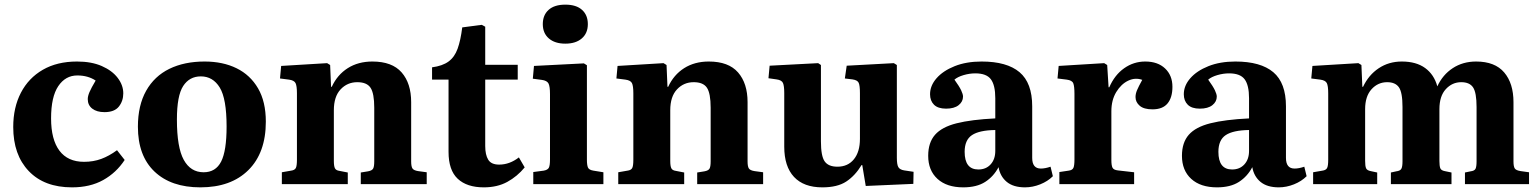

<svg xmlns="http://www.w3.org/2000/svg" viewBox="-20 -793 6628 827"><path d="M290 14Q171 14 104 -56Q37 -126 37 -246Q37 -330 70 -393.5Q103 -457 164.5 -492.5Q226 -528 312 -528Q374 -528 418.5 -508.5Q463 -489 487 -457.5Q511 -426 511 -391Q511 -358 492 -334Q473 -310 430 -310Q397 -310 377.5 -325Q358 -340 358 -366Q358 -379 365.5 -396.5Q373 -414 392 -446Q359 -468 313 -468Q262 -468 231 -422Q200 -376 200 -283Q200 -192 236 -144Q272 -96 342 -96Q382 -96 416 -108.5Q450 -121 484 -146L517 -104Q481 -49 424.5 -17.5Q368 14 290 14Z M843 14Q717 14 645.5 -54Q574 -122 574 -247Q574 -339 609.5 -402Q645 -465 709.5 -496.5Q774 -528 861 -528Q940 -528 999 -499Q1058 -470 1091.5 -412.5Q1125 -355 1125 -269Q1125 -135 1050 -60.5Q975 14 843 14ZM857 -51Q909 -51 932.5 -97Q956 -143 956 -248Q956 -368 926.5 -416Q897 -464 845 -464Q796 -464 769 -422.5Q742 -381 742 -278Q742 -158 771.5 -104.5Q801 -51 857 -51Z M1194 0V-51L1234 -58Q1249 -60 1254 -69Q1259 -78 1259 -105V-391Q1259 -423 1253 -435Q1247 -447 1225 -450L1186 -455L1191 -509L1389 -521L1402 -513L1406 -419H1409Q1433 -471 1478 -499.5Q1523 -528 1584 -528Q1669 -528 1710 -481Q1751 -434 1751 -353V-98Q1751 -76 1756.5 -67.5Q1762 -59 1781 -56L1818 -51V0H1534V-50L1565 -55Q1582 -58 1587 -66.5Q1592 -75 1592 -98V-329Q1592 -391 1576 -415Q1560 -439 1519 -439Q1476 -439 1447 -408Q1418 -377 1418 -318V-100Q1418 -78 1422.5 -68.5Q1427 -59 1442 -57L1478 -50V0Z M2064 14Q1991 14 1951.5 -23Q1912 -60 1912 -139V-450H1841V-503Q1886 -509 1912 -528Q1938 -547 1951 -583Q1964 -619 1971 -675L2055 -686L2070 -678V-514H2210V-450H2070V-164Q2070 -126 2083 -105Q2096 -84 2130 -84Q2175 -84 2215 -115L2240 -72Q2208 -33 2165 -9.5Q2122 14 2064 14Z M2415 -605Q2370 -605 2344 -627.5Q2318 -650 2318 -689Q2318 -728 2343 -750.5Q2368 -773 2415 -773Q2462 -773 2487 -750.5Q2512 -728 2512 -689Q2512 -650 2486 -627.5Q2460 -605 2415 -605ZM2277 0V-52L2322 -58Q2339 -61 2344 -70.5Q2349 -80 2349 -106V-388Q2349 -421 2342.5 -433.5Q2336 -446 2313 -449L2275 -454L2280 -509L2495 -520L2508 -512V-105Q2508 -82 2512.5 -71.5Q2517 -61 2536 -58L2579 -51V0Z M2643 0V-51L2683 -58Q2698 -60 2703 -69Q2708 -78 2708 -105V-391Q2708 -423 2702 -435Q2696 -447 2674 -450L2635 -455L2640 -509L2838 -521L2851 -513L2855 -419H2858Q2882 -471 2927 -499.5Q2972 -528 3033 -528Q3118 -528 3159 -481Q3200 -434 3200 -353V-98Q3200 -76 3205.5 -67.5Q3211 -59 3230 -56L3267 -51V0H2983V-50L3014 -55Q3031 -58 3036 -66.5Q3041 -75 3041 -98V-329Q3041 -391 3025 -415Q3009 -439 2968 -439Q2925 -439 2896 -408Q2867 -377 2867 -318V-100Q2867 -78 2871.5 -68.5Q2876 -59 2891 -57L2927 -50V0Z M3522 14Q3442 14 3400 -31Q3358 -76 3358 -161V-392Q3358 -423 3352.5 -435.5Q3347 -448 3325 -451L3290 -456L3295 -510L3504 -521L3516 -513V-184Q3516 -121 3532 -98Q3548 -75 3587 -75Q3632 -75 3658 -107Q3684 -139 3684 -195V-392Q3684 -425 3678.5 -436.5Q3673 -448 3652 -451L3619 -455L3627 -510L3830 -521L3843 -513V-113Q3843 -84 3849.5 -73Q3856 -62 3875 -59L3915 -53L3914 -1L3709 8L3694 -82H3691Q3663 -36 3625 -11Q3587 14 3522 14Z M4129 14Q4058 14 4018 -22.5Q3978 -59 3978 -122Q3978 -179 4007.5 -212.5Q4037 -246 4100.5 -262Q4164 -278 4267 -283V-370Q4267 -426 4248 -451.5Q4229 -477 4181 -477Q4156 -477 4130.5 -469.5Q4105 -462 4091 -450Q4112 -421 4120 -404Q4128 -387 4128 -377Q4128 -355 4109 -340Q4090 -325 4055 -325Q4020 -325 4003 -342Q3986 -359 3986 -387Q3986 -424 4014 -456Q4042 -488 4092 -508Q4142 -528 4208 -528Q4317 -528 4371.5 -482Q4426 -436 4426 -335V-113Q4426 -67 4463 -67Q4482 -67 4505 -75L4515 -34Q4493 -12 4460.5 1Q4428 14 4395 14Q4345 14 4316.5 -9.5Q4288 -33 4281 -73Q4260 -33 4223.5 -9.5Q4187 14 4129 14ZM4194 -63Q4227 -63 4247 -85Q4267 -107 4267 -143V-233Q4198 -232 4166.5 -211Q4135 -190 4135 -139Q4135 -63 4194 -63Z M4543 0V-52L4583 -58Q4599 -60 4603.5 -70Q4608 -80 4608 -106V-389Q4608 -421 4603 -434Q4598 -447 4575 -450L4535 -455L4540 -509L4736 -521L4749 -513L4755 -417H4758Q4781 -470 4822 -499Q4863 -528 4913 -528Q4967 -528 4998.5 -498Q5030 -468 5030 -419Q5030 -373 5009 -347.5Q4988 -322 4944 -322Q4907 -322 4889 -337.5Q4871 -353 4871 -375Q4871 -389 4877.5 -404.5Q4884 -420 4900 -449Q4870 -460 4839.5 -445.5Q4809 -431 4788 -396.5Q4767 -362 4767 -314V-104Q4767 -80 4772 -70.5Q4777 -61 4795 -59L4865 -51V0Z M5222 14Q5151 14 5111 -22.5Q5071 -59 5071 -122Q5071 -179 5100.5 -212.5Q5130 -246 5193.5 -262Q5257 -278 5360 -283V-370Q5360 -426 5341 -451.5Q5322 -477 5274 -477Q5249 -477 5223.5 -469.5Q5198 -462 5184 -450Q5205 -421 5213 -404Q5221 -387 5221 -377Q5221 -355 5202 -340Q5183 -325 5148 -325Q5113 -325 5096 -342Q5079 -359 5079 -387Q5079 -424 5107 -456Q5135 -488 5185 -508Q5235 -528 5301 -528Q5410 -528 5464.5 -482Q5519 -436 5519 -335V-113Q5519 -67 5556 -67Q5575 -67 5598 -75L5608 -34Q5586 -12 5553.5 1Q5521 14 5488 14Q5438 14 5409.5 -9.5Q5381 -33 5374 -73Q5353 -33 5316.5 -9.5Q5280 14 5222 14ZM5287 -63Q5320 -63 5340 -85Q5360 -107 5360 -143V-233Q5291 -232 5259.5 -211Q5228 -190 5228 -139Q5228 -63 5287 -63Z M5636 0V-51L5676 -58Q5691 -60 5696 -69Q5701 -78 5701 -105V-391Q5701 -423 5695 -435Q5689 -447 5667 -450L5628 -455L5633 -509L5831 -521L5844 -513L5848 -419H5851Q5875 -470 5918.5 -499Q5962 -528 6018 -528Q6080 -528 6118.5 -500Q6157 -472 6171 -421Q6194 -471 6237.5 -499.5Q6281 -528 6338 -528Q6419 -528 6459 -481Q6499 -434 6499 -353V-98Q6499 -76 6504.5 -67.5Q6510 -59 6530 -56L6566 -51V0H6290V-50L6314 -55Q6331 -57 6335.5 -66Q6340 -75 6340 -98V-332Q6340 -394 6325 -416.5Q6310 -439 6274 -439Q6235 -439 6207.5 -409Q6180 -379 6180 -323V-100Q6180 -79 6183.5 -69Q6187 -59 6203 -56L6232 -50V0H5971V-50L5994 -55Q6011 -57 6016 -66Q6021 -75 6021 -98V-332Q6021 -395 6005.5 -417Q5990 -439 5955 -439Q5915 -439 5887.5 -408.5Q5860 -378 5860 -323V-100Q5860 -78 5864 -68.5Q5868 -59 5884 -56L5912 -50V0Z"/></svg>

Font: Literata 36pt
Style: Bold
Weight: 700
Designer: Latin by Veronika Burian and Jose Scaglione. Greek by Irene Vlachou. Cyrillic by Vera Evstafieva.
Foundry: TypeTogether
Version: Version 3.002